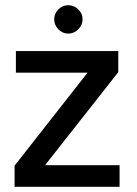

<svg xmlns="http://www.w3.org/2000/svg" viewBox="-20 -717 524 737"><path d="M36 0V-81L316 -438H41V-521H434V-440L153 -83H439V0ZM242 -588Q220 -588 204 -604.5Q188 -621 188 -643Q188 -665 204 -681Q220 -697 242 -697Q264 -697 280.5 -681Q297 -665 297 -643Q297 -621 280.5 -604.5Q264 -588 242 -588Z"/></svg>

Font: DM Sans 10pt Medium
Style: Regular
Weight: 500
Version: Version 4.004;gftools[0.9.30]